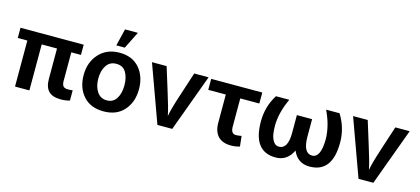

<svg xmlns="http://www.w3.org/2000/svg" viewBox="-65 -1351 4215 1929"><g transform="rotate(15 2042.5 -386.0)"><path d="M28.3 -450.2V-556.6H685.5V-450.2H585V-154.3Q585 -114.3 599.6 -98.1Q614.3 -82 647 -82Q679.7 -82 697.3 -85V21.5Q653.3 34.2 604.5 34.2Q517.6 34.2 477.1 -7.3Q436.5 -48.8 436.5 -134.8V-450.2H277.3V28.3H127.9V-450.2Z M838.9 -45.4Q763.7 -129.9 763.7 -263.2Q763.7 -396.5 843.8 -484.4Q923.8 -572.3 1057.1 -572.3Q1190.4 -572.3 1264.2 -486.3Q1337.9 -400.4 1337.9 -267.1Q1337.9 -133.8 1261.7 -47.4Q1185.5 39.1 1049.8 39.1Q914.1 39.1 838.9 -45.4ZM950.2 -402.3Q915 -348.6 915 -266.6Q915 -184.6 951.2 -130.4Q987.3 -76.2 1053.2 -76.2Q1119.1 -76.2 1152.8 -129.9Q1186.5 -183.6 1186.5 -266.6Q1186.5 -349.6 1154.3 -402.8Q1122.1 -456.1 1053.7 -456.1Q985.4 -456.1 950.2 -402.3ZM1003.9 -634.8 1046.9 -812.5H1180.7L1091.8 -634.8Z M1393.6 -564.5H1545.9L1624 -312.5Q1670.9 -163.1 1682.6 -104.5L1687.5 -83Q1698.2 -151.4 1751 -312.5L1833 -564.5H1982.4L1763.7 30.3H1609.4Z M2011.7 -442.4V-556.6H2543V-442.4H2344.7V-149.4Q2344.7 -75.2 2396.5 -75.2Q2422.9 -75.2 2455.1 -82L2466.8 25.4Q2423.8 39.1 2376 39.1Q2286.1 39.1 2240.2 -9.8Q2194.3 -58.6 2194.3 -150.4V-442.4Z M2604.5 -272.5Q2604.5 -429.7 2685.5 -556.6H2824.2Q2754.9 -409.2 2752 -273.4Q2752 -221.7 2758.8 -180.2Q2765.6 -138.7 2787.1 -106.4Q2808.6 -74.2 2843.8 -74.2Q2937.5 -74.2 2937.5 -242.2V-427.7H3095.7V-242.2Q3097.7 -74.2 3189 -74.2Q3280.3 -74.2 3280.3 -273.4Q3277.3 -410.2 3207 -556.6H3346.7Q3428.7 -424.8 3428.7 -272.5Q3428.7 39.1 3192.4 39.1Q3067.4 39.1 3016.6 -80.1Q2960 39.1 2839.8 39.1Q2604.5 39.1 2604.5 -272.5Z M3485.4 -564.5H3637.7L3715.8 -312.5Q3762.7 -163.1 3774.4 -104.5L3779.3 -83Q3790 -151.4 3842.8 -312.5L3924.8 -564.5H4074.2L3855.5 30.3H3701.2Z"/></g></svg>

Font: GenEi M Gothic v2 Bold
Style: Regular
Weight: 700
Version: Version 2.0